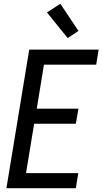

<svg xmlns="http://www.w3.org/2000/svg" viewBox="-20 -998 543 1018"><path d="M14 0 135 -735H503L490 -655H213L175 -422H396L382 -342H161L118 -80H395L382 0ZM339 -796 229 -932 300 -978 396 -834Z"/></svg>

Font: Iosevka Term Curly Md Obl
Style: Regular
Weight: 500
Italic angle: -9°
Designer: Belleve Invis
Foundry: Belleve Invis
Version: Version 32.3.0